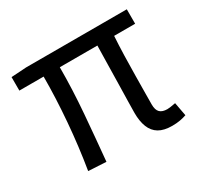

<svg xmlns="http://www.w3.org/2000/svg" viewBox="-123 -697 899 863"><g transform="rotate(-30 327.0 -265.0)"><path d="M542 13Q499 13 473 -2.5Q447 -18 435 -48.5Q423 -79 423 -122Q423 -143 424 -182.5Q425 -222 426 -271.5Q427 -321 428 -372Q429 -423 430 -468H235Q235 -353 225 -231Q215 -109 204 5L112 0Q131 -115 141 -236.5Q151 -358 151 -468H25V-538L103 -543H626V-468H517Q514 -421 512.5 -368.5Q511 -316 510.5 -265.5Q510 -215 509.5 -175.5Q509 -136 509 -116Q509 -88 521.5 -75.5Q534 -63 560 -63Q572 -63 603 -69L616 1Q602 6 583.5 9.5Q565 13 542 13Z"/></g></svg>

Font: Noto Sans TC
Style: Regular
Weight: 400
Designer: Ryoko NISHIZUKA  (kana, bopomofo & ideographs); Paul D. Hunt (Latin, Greek & Cyrillic); Sandoll Communications , Soo-you
Foundry: Adobe
Version: Version 2.004-H2;hotconv 1.0.118;makeotfexe 2.5.65603